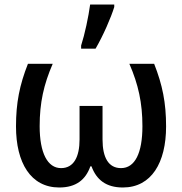

<svg xmlns="http://www.w3.org/2000/svg" viewBox="-20 -822 808 852"><path d="M340 -606H404C438 -664 473 -745 487 -791V-802H380C373 -749 356 -669 340 -620ZM664 -539H554C594 -447 612 -365 612 -262C612 -143 579 -76 517 -76C462 -76 435 -122 435 -203V-352H333V-203C333 -127 308 -76 251 -76C191 -76 156 -143 156 -262C156 -366 174 -447 214 -539H104C67 -445 51 -366 51 -261C51 -100 116 10 243 10C317 10 360 -24 381 -84H386C408 -24 451 10 525 10C652 10 717 -100 717 -261C717 -366 701 -445 664 -539Z"/></svg>

Font: Noto Sans Thai Medium
Style: Regular
Weight: 500
Designer: Monotype Design Team
Foundry: Monotype Imaging Inc.
Version: Version 1.901